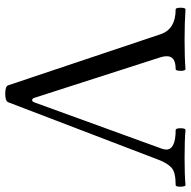

<svg xmlns="http://www.w3.org/2000/svg" viewBox="-20 -699 721 725"><g transform="rotate(-90 340.5 -336.5)"><path d="M99.6 -98.1Q99.6 -98.1 316.9 -666Q321.3 -677.2 349.1 -677.2Q377 -677.2 380.9 -666L573.7 -90.8Q592.8 -33.7 667.5 -33.7Q673.8 -33.7 673.8 -15.1Q673.8 3.4 667.5 3.4Q618.7 0 551.5 0Q484.4 0 442.4 3.4Q435.5 3.4 435.5 -15.1Q435.5 -33.7 442.4 -33.7Q490.7 -33.7 490.7 -66.9Q490.7 -78.6 486.8 -90.8Q486.8 -90.8 334 -565.9Q331.1 -575.7 325.2 -575.7Q319.3 -575.7 315.9 -565.9L142.6 -88.9Q138.2 -76.7 138.2 -69.3Q138.2 -33.7 211.9 -33.7Q218.8 -33.7 218.8 -15.1Q218.8 3.4 211.9 3.4Q172.9 0 106.7 0Q40.5 0 4.4 3.4Q-1.5 3.4 -2 -15.1Q-2.4 -33.7 4.4 -33.7Q51.8 -33.7 69.1 -48.8Q86.4 -64 99.6 -98.1Z"/></g></svg>

Font: Junicode
Style: Regular
Weight: 400
Designer: Peter S. Baker
Foundry: Briery Creek Software
Version: Version 0.7.2